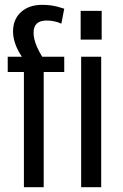

<svg xmlns="http://www.w3.org/2000/svg" viewBox="-20 -775 509 795"><path d="M79 -477H12V-540H111L90 -516Q72 -536 59.5 -558Q47 -580 40.5 -602Q34 -624 34 -645Q34 -695 67 -725Q100 -755 155 -755Q172 -755 188 -753Q204 -751 219 -747Q234 -743 246 -739L234 -677Q219 -684 203.5 -687Q188 -690 174 -690Q146 -690 132.5 -677.5Q119 -665 119 -639Q119 -613 133.5 -580Q148 -547 174 -513L119 -540H246V-477H161V0H79ZM399 -540V0H316V-540ZM401 -730V-611H314V-730Z"/></svg>

Font: Pathway Extreme Condensed
Style: Regular
Weight: 400
Width: 3
Version: Version 1.001;gftools[0.9.26]